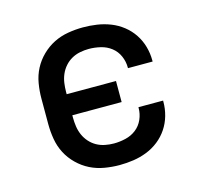

<svg xmlns="http://www.w3.org/2000/svg" viewBox="-84 -621 767 722"><g transform="rotate(-15 300.0 -260.0)"><path d="M297 8Q268 8 238.5 3Q209 -2 183 -15Q157 -28 135.5 -49Q114 -70 100.5 -96Q87 -122 82 -151.5Q77 -181 77 -210V-310Q77 -339 82 -368.5Q87 -398 100.5 -424Q114 -450 135.5 -471Q157 -492 183 -505Q209 -518 238.5 -523Q268 -528 297 -528Q324 -528 351 -524Q378 -520 403.5 -510Q429 -500 450.5 -483Q472 -466 487 -443.5Q502 -421 509.5 -394.5Q517 -368 517 -341V-336H421V-339Q421 -362 411.5 -383.5Q402 -405 384 -419Q366 -433 343 -438.5Q320 -444 297 -444Q280 -444 262.5 -440.5Q245 -437 230 -428.5Q215 -420 203.5 -407Q192 -394 185 -378Q178 -362 175.5 -344.5Q173 -327 173 -310V-301H365V-219H173V-210Q173 -193 175.5 -175.5Q178 -158 185 -142Q192 -126 203.5 -113Q215 -100 230 -91.5Q245 -83 262.5 -79.5Q280 -76 297 -76Q320 -76 343 -81.5Q366 -87 384 -101Q402 -115 411.5 -136.5Q421 -158 421 -181V-184H517V-179Q517 -152 509.5 -125.5Q502 -99 487 -76.5Q472 -54 450.5 -37Q429 -20 403.5 -10Q378 0 351 4Q324 8 297 8Z"/></g></svg>

Font: Iosevka Medium Extended
Style: Regular
Weight: 500
Width: 7
Monospace: yes
Designer: Belleve Invis
Foundry: Belleve Invis
Version: Version 32.5.0; ttfautohint (v1.8.4)